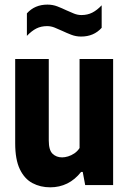

<svg xmlns="http://www.w3.org/2000/svg" viewBox="-20 -803 560 833"><path d="M197.9 9.7Q155.2 9.7 120.8 -8.6Q86.4 -26.8 66.2 -68.6Q45.9 -110.5 45.9 -181.4V-547H191.6V-193.4Q191.6 -151.8 208 -136Q224.5 -120.2 249.4 -120.2Q261.2 -120.2 275.3 -124.4Q289.4 -128.6 302.7 -137.6Q316 -146.5 325.2 -160.7V-547H470.8V0H349.6L338.9 -57.2H332Q305.5 -23.6 271.7 -6.9Q237.9 9.7 197.9 9.7ZM331.9 -644.4Q309.4 -644.4 289.3 -652.2Q269.1 -660 250.3 -668.9Q233.1 -676.9 217 -683.3Q201 -689.7 184.4 -689.7Q158.5 -689.7 138 -679.5Q117.5 -669.2 96.7 -647.4V-745Q130.7 -783 185.8 -783Q208.8 -783 228.9 -775.2Q249 -767.4 267.5 -758.5Q284.7 -750.8 300.8 -744.2Q317 -737.7 333.3 -737.7Q359.4 -737.7 380.1 -748.1Q400.8 -758.5 421.1 -780V-682.4Q387.1 -644.4 331.9 -644.4Z"/></svg>

Font: Encode Sans Condensed Thin
Style: Regular
Weight: 100
Width: 3
Designer: Multiple Designers
Foundry: Impallari Type
Version: Version 3.002